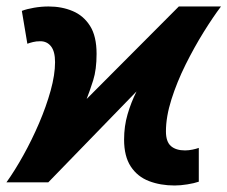

<svg xmlns="http://www.w3.org/2000/svg" viewBox="-40 -566 706 596"><path d="M502 9.8Q458 9.8 422.4 -3.9Q386.7 -17.6 366 -49.1Q345.2 -80.6 345.2 -132.8Q345.2 -174.3 356 -211.2Q366.7 -248 383.8 -282.2L109.9 0H-20Q5.9 -36.1 32.5 -84Q59.1 -131.8 81.3 -183.6Q103.5 -235.4 117.2 -284.7Q130.9 -334 130.9 -373Q130.9 -406.2 118.4 -422.1Q106 -438 85 -438Q72.3 -438 62.5 -435.5Q52.7 -433.1 44.9 -430.2L27.8 -532.2Q43 -538.1 65.7 -542Q88.4 -545.9 110.8 -545.9Q151.9 -545.9 185.5 -531.7Q219.2 -517.6 239.5 -485.6Q259.8 -453.6 259.8 -398.9Q259.8 -350.1 249.3 -316.9Q238.8 -283.7 229 -258.8L515.1 -545.9H646Q621.6 -513.7 592.3 -466.6Q563 -419.4 536.1 -365.5Q509.3 -311.5 492.2 -257.6Q475.1 -203.6 475.1 -158.2Q475.1 -126 490.7 -112.5Q506.3 -99.1 534.2 -99.1Q545.9 -99.1 557.6 -101.6Q569.3 -104 577.1 -106.9V-2Q563 2.9 541.7 6.3Q520.5 9.8 502 9.8Z"/></svg>

Font: Open Sans
Style: Bold Italic
Weight: 700
Italic angle: -12°
Designer: Monotype Design Team
Foundry: Monotype Imaging Inc.
Version: Version 3.003; ttfautohint (v1.8.4)